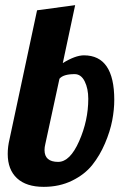

<svg xmlns="http://www.w3.org/2000/svg" viewBox="-20 -720 484 746"><path d="M10 -122Q10 -150 17 -179L124 -680L272 -700L224 -475Q273 -505 306 -505Q424 -505 424 -332Q424 -294 416 -252Q408 -210 388 -163Q368 -116 338.5 -79Q309 -42 260 -18Q211 6 150 6Q82 6 46 -27.5Q10 -61 10 -122ZM153 -137Q153 -91 206 -91Q252 -91 287.5 -171.5Q323 -252 323 -336Q323 -376 309 -404Q295 -432 270 -432Q226 -432 211 -414L156 -160Q153 -148 153 -137Z"/></svg>

Font: Lobster Two
Style: Bold Italic
Weight: 700
Designer: Pablo Impallari
Foundry: Pablo Impallari. www.impallari.com
Version: Version 1.006